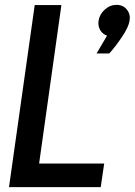

<svg xmlns="http://www.w3.org/2000/svg" viewBox="-20 -771 555 791"><path d="M420.9 -624Q401.9 -630.9 392.3 -647.9Q382.8 -665 386.2 -686Q390.1 -711.9 411.6 -731.4Q433.1 -751 460 -751Q486.8 -751 502.4 -731.9Q518.1 -712.9 513.9 -686Q509.8 -659.2 482.4 -618.7Q455.1 -578.1 430.2 -550.8H377.9ZM123 -750H232.9L141.1 -97.2H409.2L395 0H17.1Z"/></svg>

Font: Oakes Grotesk
Style: Medium Italic
Weight: 500
Designer: Samuel Oakes
Foundry: Samuel Oakes
Version: Version 1.0 | wf-rip DC20170320